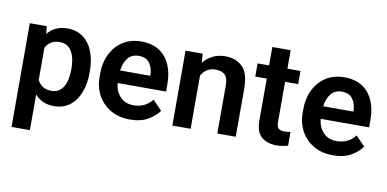

<svg xmlns="http://www.w3.org/2000/svg" viewBox="-79 -895 2690 1334"><g transform="rotate(10 1266.5 -227.5)"><path d="M526.4 -269.5V-259.3Q526.4 -182.6 502.7 -121.6Q479 -60.5 433.3 -25.4Q387.7 9.8 321.3 9.8Q277.8 9.8 244.6 -5.4Q211.4 -20.5 187 -47.9V203.1H57.6V-528.3H177.2L182.6 -474.6Q207 -504.9 241.2 -521.5Q275.4 -538.1 320.3 -538.1Q387.2 -538.1 433.1 -504.6Q479 -471.2 502.7 -410.6Q526.4 -350.1 526.4 -269.5ZM397 -259.3V-269.5Q397 -316.4 385.7 -354Q374.5 -391.6 350.1 -413.6Q325.7 -435.5 286.1 -435.5Q248.5 -435.5 224.4 -419.9Q200.2 -404.3 187 -377.4V-150.9Q200.2 -124 224.4 -107.9Q248.5 -91.8 287.1 -91.8Q326.7 -91.8 350.8 -114.7Q375 -137.7 386 -175.8Q397 -213.9 397 -259.3Z M857.9 9.8Q777.8 9.8 720 -24.4Q662.1 -58.6 630.9 -116.5Q599.6 -174.3 599.6 -246.1V-265.6Q599.6 -347.2 630.4 -408.4Q661.1 -469.7 716.1 -503.9Q771 -538.1 843.3 -538.1Q918.5 -538.1 969.5 -505.4Q1020.5 -472.7 1046.4 -414.3Q1072.3 -356 1072.3 -279.3V-225.1H730.5Q735.8 -167 771.2 -129.4Q806.6 -91.8 865.7 -91.8Q947.8 -91.8 996.6 -154.8L1061.5 -87.4Q1036.6 -50.3 985.8 -20.3Q935.1 9.8 857.9 9.8ZM842.3 -436.5Q794.4 -436.5 767.3 -403.3Q740.2 -370.1 732.4 -314H945.3V-323.7Q943.8 -369.6 919.9 -403.1Q896 -436.5 842.3 -436.5Z M1384.3 -435.5Q1349.6 -435.5 1324.7 -418.9Q1299.8 -402.3 1285.2 -374.5V0H1156.2V-528.3H1277.3L1281.7 -464.8Q1309.1 -499.5 1348.4 -518.8Q1387.7 -538.1 1435.5 -538.1Q1511.2 -538.1 1557.4 -493.4Q1603.5 -448.7 1603.5 -338.9V0H1473.6V-339.8Q1473.6 -394 1450.4 -414.8Q1427.2 -435.5 1384.3 -435.5Z M1967.3 -528.3V-435.5H1875V-152.3Q1875 -116.7 1889.4 -105.7Q1903.8 -94.7 1930.7 -94.7Q1943.4 -94.7 1954.1 -96.2Q1964.8 -97.7 1972.2 -99.1L1972.7 -2.4Q1956.5 2.9 1936.3 6.3Q1916 9.8 1890.6 9.8Q1825.2 9.8 1785.4 -24.9Q1745.6 -59.6 1745.6 -142.1V-435.5H1664.6V-528.3H1745.6V-658.2H1875V-528.3Z M2290.5 9.8Q2210.4 9.8 2152.6 -24.4Q2094.7 -58.6 2063.5 -116.5Q2032.2 -174.3 2032.2 -246.1V-265.6Q2032.2 -347.2 2063 -408.4Q2093.8 -469.7 2148.7 -503.9Q2203.6 -538.1 2275.9 -538.1Q2351.1 -538.1 2402.1 -505.4Q2453.1 -472.7 2479 -414.3Q2504.9 -356 2504.9 -279.3V-225.1H2163.1Q2168.5 -167 2203.9 -129.4Q2239.3 -91.8 2298.3 -91.8Q2380.4 -91.8 2429.2 -154.8L2494.1 -87.4Q2469.2 -50.3 2418.5 -20.3Q2367.7 9.8 2290.5 9.8ZM2274.9 -436.5Q2227.1 -436.5 2200 -403.3Q2172.9 -370.1 2165 -314H2377.9V-323.7Q2376.5 -369.6 2352.5 -403.1Q2328.6 -436.5 2274.9 -436.5Z"/></g></svg>

Font: Vazirmatn FD SemiBold
Style: Regular
Weight: 600
Designer: Saber Rastikerdar
Foundry: Saber Rastikerdar
Version: Version 33.001